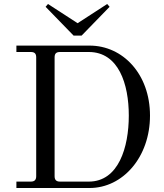

<svg xmlns="http://www.w3.org/2000/svg" viewBox="-20 -940 820 960"><path d="M208 -906 348 -762H388L528 -906L516 -920L368 -824L220 -920ZM62 0H428C594 0 730 -154 730 -362C730 -570 594 -712 428 -712H62V-680H134C153 -680 161 -672 161 -653V-59C161 -41 153 -32 134 -32H62ZM253 -59V-653C253 -672 261 -680 280 -680H424C573 -680 624 -520 624 -362C624 -204 573 -32 424 -32H280C261 -32 253 -41 253 -59Z"/></svg>

Font: Old Standard
Style: Regular
Weight: 400
Designer: Alexey Kryukov <alexios@thessalonica.org.ru>
Version: Version 2.0